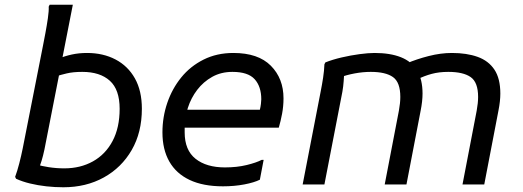

<svg xmlns="http://www.w3.org/2000/svg" viewBox="-20 -780 2212 812"><path d="M248 12Q212 12 176 8Q140 4 107 -4Q74 -12 48 -24L44 -32Q53 -56 61.5 -89Q70 -122 76 -152L162 -588Q166 -608 172 -640Q178 -672 182.5 -703Q187 -734 186 -752L190 -760H288L168 -148Q162 -120 156 -100.5Q150 -81 144 -68L136 -84Q154 -78 186 -73Q218 -68 252 -68Q320 -68 373 -97.5Q426 -127 456 -183.5Q486 -240 486 -320Q486 -401 444.5 -438.5Q403 -476 328 -476Q289 -476 262 -469.5Q235 -463 220 -458L228 -532Q254 -543 284 -549.5Q314 -556 348 -556Q416 -556 468.5 -528.5Q521 -501 550.5 -448.5Q580 -396 580 -320Q580 -220 537 -145.5Q494 -71 419 -29.5Q344 12 248 12Z M923 8Q839 8 782 -19Q725 -46 696 -97Q667 -148 667 -220Q667 -285 687.5 -345Q708 -405 746.5 -452.5Q785 -500 841 -528Q897 -556 967 -556Q1072 -556 1125.5 -502Q1179 -448 1179 -364Q1179 -331 1173 -299Q1167 -267 1159 -240H731V-316H1079Q1082 -328 1083.5 -340.5Q1085 -353 1085 -360Q1085 -414 1057 -445Q1029 -476 963 -476Q915 -476 877.5 -455Q840 -434 814 -400Q788 -366 774.5 -324Q761 -282 761 -240V-220Q761 -145 807 -108.5Q853 -72 931 -72Q982 -72 1023 -82Q1064 -92 1087 -104H1095L1079 -20Q1055 -8 1013 0Q971 8 923 8Z M1260 0 1336 -392Q1342 -422 1346.5 -451.5Q1351 -481 1352 -508L1356 -516Q1386 -528 1424.5 -537Q1463 -546 1500.5 -551Q1538 -556 1564 -556Q1630 -556 1675.5 -538Q1721 -520 1744 -482Q1767 -444 1767 -384Q1767 -369 1765 -350.5Q1763 -332 1759 -312L1699 0H1607L1667 -312Q1670 -329 1671.5 -343Q1673 -357 1673 -370Q1673 -432 1642 -454Q1611 -476 1548 -476Q1515 -476 1480 -469.5Q1445 -463 1416 -452L1436 -476Q1435 -459 1433.5 -437Q1432 -415 1428 -392L1352 0ZM1936 0 1996 -312Q1999 -329 2000.5 -343Q2002 -357 2002 -370Q2002 -432 1970.5 -454Q1939 -476 1876 -476Q1837 -476 1805.5 -467.5Q1774 -459 1744 -444L1700 -512Q1742 -530 1793 -543Q1844 -556 1891 -556Q1954 -556 2000 -539.5Q2046 -523 2071 -485.5Q2096 -448 2096 -384Q2096 -369 2094 -350.5Q2092 -332 2088 -312L2028 0Z"/></svg>

Font: Kufam
Style: Italic
Weight: 400
Italic angle: -11°
Designer: Artur Schmal
Foundry: Original Type
Version: Version 1.301; ttfautohint (v1.8.3)